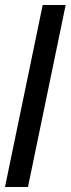

<svg xmlns="http://www.w3.org/2000/svg" viewBox="-38 -749 283 769"><path d="M-18 0 133 -729H225L74 0Z"/></svg>

Font: Mona Sans Condensed Medium
Style: Italic
Weight: 500
Width: 3
Italic angle: -11.7°
Designer: Deni Anggara
Foundry: GitHub
Version: Version 1.001; ttfautohint (v1.8.4.7-5d5b);gftools[0.9.31]